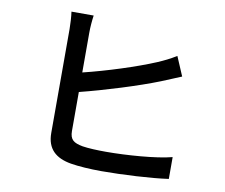

<svg xmlns="http://www.w3.org/2000/svg" viewBox="-84 -881 1168 996"><g transform="rotate(10 500.0 -383.0)"><path d="M324 -373C452 -405 626 -459 734 -502C765 -514 805 -532 838 -545L795 -646C761 -625 730 -610 697 -596C600 -555 444 -505 324 -476V-686C324 -714 327 -751 331 -777H214C218 -751 220 -710 220 -686V-139C220 -55 267 -14 348 0C390 7 450 11 511 11C621 11 772 3 862 -10V-125C779 -103 622 -92 517 -92C470 -92 423 -94 392 -99C345 -108 324 -121 324 -168Z"/></g></svg>

Font: Noto Sans T Chinese Medium
Style: Regular
Weight: 500
Designer: Ryoko NISHIZUKA (kana & ideographs); Paul D. Hunt (Latin, Greek & Cyrillic); Wenlong ZHANG (bopomofo); Sandoll Communica
Foundry: Adobe Systems Incorporated
Version: Version 1.000;PS 1;hotconv 1.0.78;makeotf.lib2.5.61930